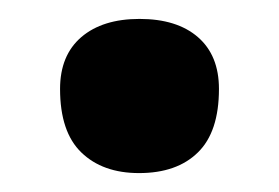

<svg xmlns="http://www.w3.org/2000/svg" viewBox="-20 -531 295 203"><path d="M127 -348Q88.5 -348 66 -369.8Q43.5 -391.5 43.5 -437Q43.5 -472.5 66 -491.8Q88.5 -511 127.5 -511Q167 -511 189.2 -491.8Q211.5 -472.5 211.5 -437Q211.5 -391.5 189.2 -369.8Q167 -348 127 -348Z"/></svg>

Font: Commissioner Loud SemiBold
Style: Regular
Weight: 600
Designer: Kostas Bartsokas
Foundry: Kostas Bartsokas
Version: Version 1.000; ttfautohint (v1.8.3)